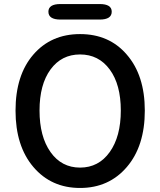

<svg xmlns="http://www.w3.org/2000/svg" viewBox="-20 -919 794 952"><path d="M608 -649Q698 -546 698 -370.5Q698 -195 609 -91Q520 13 377 13Q234 13 145.5 -91Q57 -195 57 -370.5Q57 -546 145 -648Q233 -750 377 -750Q521 -750 608 -649ZM230.5 -165Q285 -88 377 -88Q469 -88 524 -165Q579 -242 579 -371Q579 -500 524 -574.5Q469 -649 377 -649Q285 -649 230.5 -574.5Q176 -500 176 -371Q176 -242 230.5 -165ZM280 -822Q220 -822 220 -861Q220 -899 280 -899H474Q534 -899 534 -861Q534 -822 474 -822Z"/></svg>

Font: Resource Han Rounded TW Medium
Style: Regular
Weight: 500
Designer: Cyano Hao (round all glyphs); Ryoko NISHIZUKA 西塚涼子 (kana, bopomofo & ideographs); Paul D. Hunt (Latin, Greek & Cyrillic)
Foundry: Cyano Hao
Version: 0.990